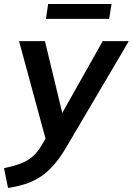

<svg xmlns="http://www.w3.org/2000/svg" viewBox="-57 -710 662 957"><path d="M-17 227 -37 128Q12 118 46 105Q80 92 104.5 71Q129 50 149 17L183 -42L177 7L38 -505H167L262 -111H233L455 -505H585L271 28Q239 82 206.5 117.5Q174 153 139.5 174.5Q105 196 66.5 208Q28 220 -17 227ZM172 -616 183 -690H499L487 -616Z"/></svg>

Font: Mulish ExtraLight
Style: Bold Italic
Weight: 700
Italic angle: -9°
Version: Version 3.603